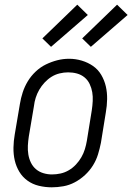

<svg xmlns="http://www.w3.org/2000/svg" viewBox="-20 -792 565 820"><path d="M201 8Q173 8 146 1.5Q119 -5 97.5 -20.5Q76 -36 62.5 -58.5Q49 -81 43 -107Q37 -133 37.5 -161.5Q38 -190 43 -218L65 -348Q69 -373 77 -397.5Q85 -422 98.5 -444.5Q112 -467 132 -486Q152 -505 175.5 -516.5Q199 -528 224 -534.5Q249 -541 275 -541Q303 -541 329.5 -533Q356 -525 377.5 -510Q399 -495 412.5 -472Q426 -449 432 -423Q438 -397 437.5 -368.5Q437 -340 432 -312L411 -182Q406 -157 398.5 -132.5Q391 -108 377 -85.5Q363 -63 343 -44.5Q323 -26 299.5 -13.5Q276 -1 250.5 3.5Q225 8 201 8ZM202 -47Q220 -47 238.5 -51Q257 -55 274 -65Q291 -75 304.5 -89.5Q318 -104 327.5 -120.5Q337 -137 342.5 -155Q348 -173 351 -191L372 -321Q375 -341 376 -360.5Q377 -380 374 -398Q371 -416 363 -433Q355 -450 341 -461.5Q327 -473 309 -478Q291 -483 271 -483Q253 -483 234.5 -478.5Q216 -474 200 -464Q184 -454 170.5 -439.5Q157 -425 147.5 -408.5Q138 -392 132.5 -374.5Q127 -357 125 -339L103 -209Q100 -189 99 -170Q98 -151 101 -132.5Q104 -114 112 -97.5Q120 -81 133.5 -69.5Q147 -58 165 -52.5Q183 -47 202 -47ZM368 -592 331 -628 480 -772 525 -728ZM198 -592 161 -628 310 -772 355 -728Z"/></svg>

Font: Iosevka Slab Light
Style: Italic
Weight: 300
Italic angle: -9°
Monospace: yes
Designer: Belleve Invis
Foundry: Belleve Invis
Version: Version 11.1.1; ttfautohint (v1.8.3)